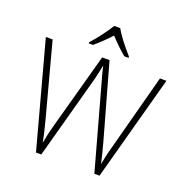

<svg xmlns="http://www.w3.org/2000/svg" viewBox="-158 -1076 1192 1224"><g transform="rotate(20 438.0 -464.5)"><path d="M295 -769H324C359 -799 391 -829 430 -871C465 -833 499 -800 536 -769H565V-777C511 -838 472 -890 450 -929H410C383 -885 335 -820 295 -777ZM217 0H253L409 -572C418 -610 424 -639 430 -668C437 -635 446 -602 458 -560L613 0H648L842 -714H798L648 -150C642 -122 636 -99 632 -72C624 -109 613 -153 597 -212L456 -714H406L266 -204C253 -158 244 -119 236 -73C230 -108 219 -155 204 -212L70 -714H24Z"/></g></svg>

Font: Kathrein 35 Thin
Style: Regular
Weight: 250
Designer: Lazydogs Typefoundry, based on Open Sans by Ascender Corporation
Foundry: Lazydogs Typefoundry
Version: Version 1.003;PS 001.003;hotconv 1.0.88;makeotf.lib2.5.64775